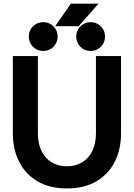

<svg xmlns="http://www.w3.org/2000/svg" viewBox="-20 -1034 743 1066"><path d="M190.4 -722.7H51.3V-293Q51.3 -205.1 86.2 -136.1Q121.1 -67.1 188 -27.5Q254.9 12.2 351.5 12.2Q448.2 12.2 515.4 -27.5Q582.5 -67.1 617.2 -136.1Q651.9 -205.1 651.9 -293V-722.7H512.7V-293Q512.7 -236.8 492.8 -196Q472.9 -155.3 436.6 -133.1Q400.4 -110.8 351.6 -110.8Q302.7 -110.8 266.5 -133.1Q230.2 -155.3 210.3 -196Q190.4 -236.8 190.4 -293ZM416.7 -888.7 527.1 -1013.7H373.3L286.4 -888.7ZM300 -831.1Q300 -864.5 276.7 -887.8Q253.4 -911.1 220 -911.1Q186.5 -911.1 163.2 -887.8Q139.9 -864.5 139.9 -831.1Q139.9 -797.6 163.2 -774.3Q186.5 -751 220 -751Q253.4 -751 276.7 -774.3Q300 -797.6 300 -831.1ZM563.2 -831.1Q563.2 -864.5 539.9 -887.8Q516.6 -911.1 483.2 -911.1Q449.7 -911.1 426.4 -887.8Q403.1 -864.5 403.1 -831.1Q403.1 -797.6 426.4 -774.3Q449.7 -751 483.2 -751Q516.6 -751 539.9 -774.3Q563.2 -797.6 563.2 -831.1Z"/></svg>

Font: Giphurs
Style: Regular
Weight: 400
Version: Version 2.010